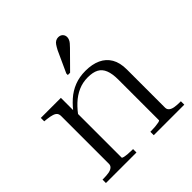

<svg xmlns="http://www.w3.org/2000/svg" viewBox="-201 -922 1076 1076"><g transform="rotate(-45 337.5 -383.5)"><path d="M32 0V-27H40Q63 -27 81 -30Q99 -33 109.5 -41.5Q120 -50 120 -64V-442Q120 -457 113.5 -465.5Q107 -474 92 -479Q77 -484 52 -487L32 -489V-516H191V-407L195 -403V-39Q195 -35 206 -32.5Q217 -30 233.5 -28.5Q250 -27 266 -27H274V0ZM653 0H411V-27H419Q434 -27 450.5 -28.5Q467 -30 479 -32.5Q491 -35 491 -39V-361Q491 -407 479.5 -436Q468 -465 443.5 -478Q419 -491 379 -491Q338 -491 303 -475.5Q268 -460 237.5 -431.5Q207 -403 179 -362L173 -396Q203 -437 235.5 -466Q268 -495 307.5 -510.5Q347 -526 395 -526Q448 -526 486 -508.5Q524 -491 544.5 -456Q565 -421 565 -367V-64Q565 -50 575.5 -41.5Q586 -33 604 -30Q622 -27 645 -27H653ZM367 -718Q376 -735 383.5 -746Q391 -757 400.5 -762Q410 -767 420 -767Q437 -767 447 -757Q457 -747 457 -732Q457 -724 453.5 -715Q450 -706 442.5 -697Q435 -688 425 -678L327 -579H309V-591Z"/></g></svg>

Font: Roboto Serif 120pt Expanded Light
Style: Regular
Weight: 300
Width: 7
Designer: Greg Gazdowicz
Foundry: Commercial Type
Version: Version 1.008